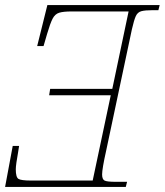

<svg xmlns="http://www.w3.org/2000/svg" viewBox="-32 -735 647 754"><path d="M-12 -1 18 -162H43Q42 -152 38.5 -133.5Q35 -115 32.5 -97Q30 -79 30 -70Q30 -39 40.5 -32.5Q51 -26 90 -26H332L403 -361H161L165 -386H409L473 -690H248Q217 -690 200.5 -685Q184 -680 174.5 -661.5Q165 -643 153 -602L139 -554H114L154 -715H595L590 -695H567Q538 -695 523 -691Q508 -687 501 -671Q494 -655 486 -620L384 -139Q377 -108 373 -84.5Q369 -61 369 -50Q369 -31 378.5 -26Q388 -21 422 -21H467L462 -1Z"/></svg>

Font: Noto Serif Thin
Style: Italic
Weight: 100
Italic angle: -12°
Designer: Monotype Design Team
Foundry: Monotype Imaging Inc.
Version: Version 2.014; ttfautohint (v1.8.4.7-5d5b)